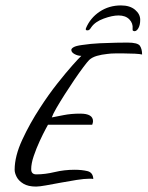

<svg xmlns="http://www.w3.org/2000/svg" viewBox="-20 -691 544 708"><path d="M113 -3Q84 -3 66.5 -13.5Q49 -24 41.5 -38.5Q34 -53 34 -65Q34 -115 62 -175.5Q90 -236 128 -294Q159 -342 191 -382.5Q223 -423 247.5 -450.5Q272 -478 280 -485Q267 -485 255 -491.5Q243 -498 243 -507Q243 -512 251.5 -517Q260 -522 282 -525Q315 -530 348 -531.5Q381 -533 408.5 -533.5Q436 -534 450 -534Q488 -534 496 -522Q504 -510 504 -490Q496 -492 477.5 -493Q459 -494 437 -494Q421 -494 405 -494Q389 -494 375 -492Q355 -490 337.5 -485Q320 -480 309 -470Q302 -463 287 -443Q272 -423 254 -396.5Q236 -370 218.5 -342.5Q201 -315 188 -292.5Q175 -270 171 -258Q187 -261 214.5 -266.5Q242 -272 276 -272Q323 -272 323 -244Q323 -239 320 -231H157Q158 -233 148.5 -215.5Q139 -198 126.5 -171Q114 -144 104.5 -116Q95 -88 95 -67Q95 -48 114 -48Q146 -48 181.5 -56.5Q217 -65 255 -65Q282 -65 302.5 -60Q323 -55 324 -31Q321 -32 317.5 -32Q314 -32 310 -32Q291 -32 262.5 -27.5Q234 -23 204.5 -17.5Q175 -12 150 -7.5Q125 -3 113 -3ZM476 -576Q474 -576 471 -577.5Q468 -579 469 -585Q471 -605 457 -619.5Q443 -634 417 -634Q394 -634 362.5 -622.5Q331 -611 317 -591Q312 -583 309 -581Q306 -579 302 -579Q294 -579 297 -587Q313 -625 347.5 -648Q382 -671 426 -671Q459 -671 478 -655Q497 -639 497 -618Q497 -599 490.5 -587.5Q484 -576 476 -576Z"/></svg>

Font: Birthstone
Style: Regular
Weight: 400
Designer: Robert E. Leuschke
Foundry: Robert E. Leuschke
Version: Version 1.013; ttfautohint (v1.8.3)